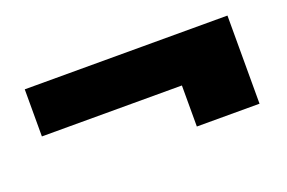

<svg xmlns="http://www.w3.org/2000/svg" viewBox="-50 -590 849 567"><g transform="rotate(-20 374.0 -306.5)"><path d="M688 -445V-168H491V-297H51V-445Z"/></g></svg>

Font: DVN-Poppins ExtBd
Style: Regular
Weight: 800
Designer: Ninad Kale (Devanagari), Jonny Pinhorn (Latin)
Foundry: Indian Type Foundry
Version: 4.004